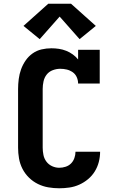

<svg xmlns="http://www.w3.org/2000/svg" viewBox="-20 -1002 640 1030"><path d="M298 8Q268 8 239 3Q210 -2 183.5 -15Q157 -28 135.5 -49Q114 -70 100.5 -96.5Q87 -123 82 -152Q77 -181 77 -210V-525Q77 -551 80.5 -578Q84 -605 93 -630Q102 -655 117.5 -677.5Q133 -700 155 -715.5Q177 -731 203 -737Q229 -743 256 -743Q276 -743 296 -740Q316 -737 335 -729.5Q354 -722 370.5 -710Q387 -698 399 -683V-735H515V-554H399Q399 -572 391.5 -588.5Q384 -605 369.5 -615Q355 -625 338 -629Q321 -633 303 -633Q283 -633 263 -625.5Q243 -618 230.5 -602Q218 -586 213.5 -565.5Q209 -545 209 -525V-210Q209 -191 213 -171Q217 -151 229 -135Q241 -119 259.5 -110.5Q278 -102 298 -102Q315 -102 332 -107.5Q349 -113 361 -125Q373 -137 379 -154Q385 -171 385 -188Q385 -188 385 -188Q385 -188 385 -188H517Q517 -188 517 -188Q517 -188 517 -188Q517 -160 510 -133Q503 -106 488.5 -82.5Q474 -59 452.5 -41Q431 -23 405.5 -11.5Q380 0 352.5 4Q325 8 298 8ZM193 -792 106 -863 239 -982H361L494 -863L407 -792L300 -913Z"/></svg>

Font: Iosevka Slab XBdEx
Style: Regular
Weight: 800
Width: 7
Monospace: yes
Designer: Belleve Invis
Foundry: Belleve Invis
Version: Version 11.1.0; ttfautohint (v1.8.3)